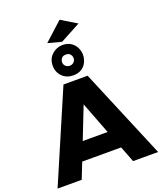

<svg xmlns="http://www.w3.org/2000/svg" viewBox="-205 -1281 1182 1405"><g transform="rotate(-20 386.5 -578.0)"><path d="M778 0H583L535 -124H232L183 0H-5L296 -701H484ZM387 -739Q336 -739 302.5 -772.2Q269 -805.5 269 -857Q269 -910 305 -942.5Q341 -975 387 -975Q427 -975 453.2 -957Q479.5 -939 492.2 -912Q505 -885 505 -857Q505 -840 499.5 -819.8Q494 -799.5 480.5 -781.2Q467 -763 444.2 -751Q421.5 -739 387 -739ZM481 -264 385 -514 287 -264ZM394 -998 288 -1026 431 -1156 552 -1083ZM387 -814Q406 -814 419 -826.5Q432 -839 432 -857Q432 -872.5 421.5 -886.8Q411 -901 387 -901Q363 -901 352.5 -886.8Q342 -872.5 342 -857Q342 -839 355 -826.5Q368 -814 387 -814Z"/></g></svg>

Font: Argentum Novus
Style: Bold
Weight: 700
Designer: Julieta Ulanovsky (font) & Cristiano Sobral (main changes)
Foundry: Julieta Ulanovsky (font) & Cristiano Sobral (main changes)
Version: Version 3.00;November 27, 2020;FontCreator 13.0.0.2655 64-bi